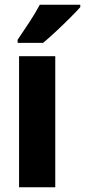

<svg xmlns="http://www.w3.org/2000/svg" viewBox="-20 -786 357 806"><path d="M212 0H60V-550H212ZM317 -756Q301 -738 273.5 -710.5Q246 -683 216 -655Q186 -627 161 -606H54V-619Q79 -656 104 -694Q129 -732 147 -766H317Z"/></svg>

Font: Noto Sans Armenian Condensed ExtraBold
Style: Regular
Weight: 800
Width: 3
Designer: Monotype Design Team
Foundry: Monotype Imaging Inc.
Version: Version 2.008; ttfautohint (v1.8.4.7-5d5b)